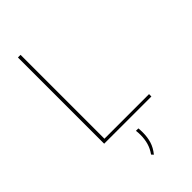

<svg xmlns="http://www.w3.org/2000/svg" viewBox="-264 -710 1006 1006"><g transform="rotate(-45 239.0 -207.0)"><path d="M112 0H92.5V-639H112ZM99 -17.5H442.5V0H99ZM276 70Q276.5 75 277 83Q277.5 91 277.5 101Q277.5 136.5 268.5 166.2Q259.5 196 236 225L226 214Q244 189 252 161.5Q260 134 260 101.5Q260 93 259.5 85.2Q259 77.5 258 70Z"/></g></svg>

Font: Anek Latin Thin
Style: Regular
Weight: 250
Designer: Yesha Goshar
Foundry: Ek Type
Version: Version 1.003